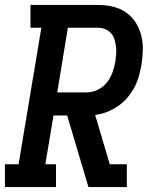

<svg xmlns="http://www.w3.org/2000/svg" viewBox="-27 -755 647 775"><path d="M-7 0V-92H48L140 -643H96V-735H368Q398 -735 427 -728.5Q456 -722 480 -706Q504 -690 519.5 -666Q535 -642 542.5 -614Q550 -586 549.5 -555Q549 -524 544 -494Q540 -471 533.5 -447.5Q527 -424 515 -401.5Q503 -379 486.5 -360Q470 -341 449 -326.5Q428 -312 404.5 -303Q381 -294 357 -291L416 -92H485V0H330L244 -289H189L156 -92H199V0ZM204 -382H321Q344 -382 366 -392Q388 -402 403.5 -421Q419 -440 427 -463Q435 -486 439 -508Q441 -523 442 -538.5Q443 -554 441 -569Q439 -584 434.5 -597.5Q430 -611 420.5 -621.5Q411 -632 397 -637.5Q383 -643 368 -643H247Z"/></svg>

Font: Iosevka Slab SmBdExObl
Style: Regular
Weight: 600
Width: 7
Italic angle: -9°
Monospace: yes
Designer: Belleve Invis
Foundry: Belleve Invis
Version: Version 11.1.0; ttfautohint (v1.8.3)